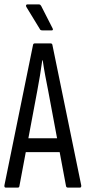

<svg xmlns="http://www.w3.org/2000/svg" viewBox="-22 -852 389 872"><path d="M4 0Q-3 0 -2 -10L128 -648Q129 -655 137 -655H207Q215 -655 216 -648L347 -10Q348 0 341 0H286Q280 0 278 -6L197 -439Q190 -474 183.5 -508.5Q177 -543 172 -578H170Q165 -543 159.5 -508.5Q154 -474 147 -438L66 -6Q65 0 59 0ZM84 -161 96 -224H246L260 -161ZM171 -714Q161 -714 159 -720L98 -820Q95 -825 96.5 -828.5Q98 -832 102 -832H154Q159 -832 161 -830Q163 -828 165 -825L217 -723Q219 -719 218 -716.5Q217 -714 213 -714Z"/></svg>

Font: Sofia Sans Extra Condensed
Style: Regular
Weight: 400
Designer: Botio Nikoltchev, Ani Petrova
Foundry: lettersoup
Version: Version 4.101